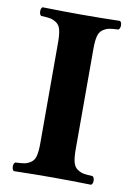

<svg xmlns="http://www.w3.org/2000/svg" viewBox="-77 -697 520 749"><g transform="rotate(10 183.5 -322.5)"><path d="M113.8 -522.9Q113.8 -552.7 109.4 -571.3Q105 -589.8 92.5 -598.4Q80.1 -606.9 68.1 -609.4Q56.2 -611.8 30.8 -612.8Q23.9 -617.7 23.9 -630.4Q23.9 -643.1 30.8 -647Q110.8 -645 185.1 -645Q256.8 -645 336.9 -647Q343.8 -643.1 344 -630.6Q344.2 -618.2 336.9 -612.8Q312 -611.8 300 -609.4Q288.1 -606.9 275.6 -598.4Q263.2 -589.8 258.5 -571.5Q253.9 -553.2 253.9 -522.9V-122.1Q253.9 -92.3 258.5 -73.7Q263.2 -55.2 275.6 -46.6Q288.1 -38.1 300 -35.6Q312 -33.2 336.9 -32.2Q343.8 -27.3 344 -15.1Q344.2 -2.9 336.9 2Q256.8 0 185.1 0Q110.8 0 30.8 2Q23.9 -2.9 23.9 -15.4Q23.9 -27.8 30.8 -32.2Q55.7 -33.2 67.9 -35.6Q80.1 -38.1 92.5 -46.6Q105 -55.2 109.4 -73.5Q113.8 -91.8 113.8 -122.1Z"/></g></svg>

Font: Linux Libertine
Style: Bold
Weight: 700
Designer: Philipp H. Poll
Foundry: Philipp H. Poll
Version: Version 5.0.3